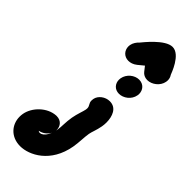

<svg xmlns="http://www.w3.org/2000/svg" viewBox="-496 -797 1061 1061"><g transform="rotate(45 34.5 -266.0)"><path d="M23.1 -530C37.7 -530 56 -534.8 73.6 -549.1L106.8 -576.4L128.2 -549C137.2 -537.4 152.4 -528.6 172 -528.6C207.1 -528.6 245.8 -557.2 252.7 -596.4C253.4 -600.1 253.8 -604.1 253.8 -608.1C253.8 -619 251.1 -630.6 243.6 -641.3C240.4 -648.4 203.1 -757.7 141.8 -757.7C83.5 -757.7 5.7 -657 -5.3 -644.2C-16.1 -634.7 -28.8 -617.4 -32.2 -598C-32.9 -594.1 -33.2 -590.3 -33.2 -586.6C-33.2 -556 -11.2 -530 23.1 -530ZM139 -499.1C104.3 -499.1 68 -470.6 61.1 -431.4C60.4 -427.5 60.1 -423.6 60.1 -419.7C60.1 -390.2 80.2 -364.5 115.2 -364.5C148.6 -364.5 186.7 -390.9 193.8 -431.4C194.5 -435.2 194.9 -439.1 194.9 -442.9C194.9 -472.8 174.2 -499.1 139 -499.1ZM-32 96.1C-34.4 96.8 -38.3 97.6 -41.7 97.6C-48.3 97.6 -52.3 95 -53.4 93C-31.4 89.2 -7 74.1 6.2 48.6C-3.8 74.6 -17.5 90 -32 96.1ZM-40.2 -34.5H-44.6L-45.3 -34.5C-110.9 -30.7 -170.8 28.2 -181.7 89.5C-183 97.4 -183.7 105.1 -183.7 112.7C-183.7 174.4 -139.2 226.4 -66.1 226.4C3.7 226.4 116.1 171.4 142.8 19.9C149.6 -18.5 149.2 -60.3 154.5 -90.6C158.2 -111.4 169.5 -134.5 176 -171.3C177.8 -181.5 178.8 -192.5 178.8 -203.6C178.8 -250.8 160.7 -300 109.3 -300H108.4C74.7 -300 40.9 -275.5 35.3 -243.9C34.5 -239.1 34.1 -234.9 34.1 -231.2C34.1 -208.2 48.5 -204.7 48.5 -184C48.5 -181.1 48.2 -177.9 47.6 -174.2C44.4 -156.3 31 -123.4 24.7 -87.5C17.3 -45.4 20.1 -12.8 15.2 15.3C14.8 17.3 14.3 20.1 13.2 25C13.4 23.1 13.5 21.1 13.5 19.2C13.5 -9.3 -6.1 -34.5 -40.2 -34.5Z"/></g></svg>

Font: TudorRose
Style: BoldOblique
Weight: 500
Version: Version 001.000